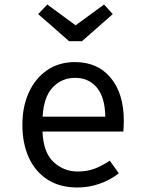

<svg xmlns="http://www.w3.org/2000/svg" viewBox="-20 -830 655 862"><path d="M170.8 -239.5Q174.4 -145.6 220.3 -102.8Q266.2 -60 328.7 -60Q370.3 -60 403.6 -72.3Q436.9 -84.6 472.8 -108.7L513.3 -51.8Q475.9 -22.1 427.2 -5.1Q378.5 11.8 327.7 11.8Q248.7 11.8 193.6 -23.6Q138.5 -59 109.5 -122.3Q80.5 -185.6 80.5 -269.2Q80.5 -351.3 109.5 -414.9Q138.5 -478.5 191.5 -514.9Q244.6 -551.3 316.4 -551.3Q418.5 -551.3 477.2 -480.5Q535.9 -409.7 535.9 -286.7Q535.9 -272.8 535.1 -260.5Q534.4 -248.2 533.8 -239.5ZM317.4 -480.5Q257.4 -480.5 216.9 -437.9Q176.4 -395.4 171.3 -306.2H452.8Q451.3 -392.8 414.9 -436.7Q378.5 -480.5 317.4 -480.5ZM447.2 -809.7 486.2 -766.7 348.2 -645.1H290.3L151.3 -766.7L192.3 -809.7L319.5 -716.4Z"/></svg>

Font: FiraCode Nerd Font
Style: Regular
Weight: 400
Designer: Carrois Corporate, Edenspiekermann AG, Nikita Prokopov
Foundry: Carrois Corporate, Edenspiekermann AG, Nikita Prokopov
Version: Version 6.002;Nerd Fonts 3.4.0